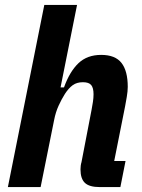

<svg xmlns="http://www.w3.org/2000/svg" viewBox="-20 -760 575 780"><path d="M160 -740H293L226 -405H240Q263 -469 298.5 -503Q334 -537 391 -537Q448 -537 473.5 -504.5Q499 -472 499 -407Q499 -390 495 -366Q491 -342 488 -327L444 -106H490L469 0H385Q343 0 325 -17Q307 -34 307 -72Q307 -79 308 -87Q309 -95 311 -101L352 -314Q355 -330 357.5 -346Q360 -362 360 -377Q360 -403 350.5 -414.5Q341 -426 317 -426Q292 -426 275.5 -414Q259 -402 244 -379Q230 -357 218 -330.5Q206 -304 200 -273L145 0H12Z"/></svg>

Font: IBM Plex Sans Cond
Style: Bold Italic
Weight: 700
Width: 3
Italic angle: -11°
Designer: Mike Abbink, Paul van der Laan, Pieter van Rosmalen
Foundry: Bold Monday
Version: Version 1.3